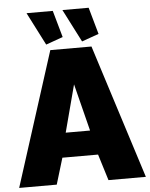

<svg xmlns="http://www.w3.org/2000/svg" viewBox="-62 -964 792 1013"><g transform="rotate(-5 333.5 -457.5)"><path d="M225 -710H443L669 0H471L428 -139H239L197 0H-2ZM397 -269 334 -519 268 -269ZM307 -915H446L486 -773L396 -741ZM117 -915H256L296 -773L206 -741Z"/></g></svg>

Font: Raleway Thin Black
Style: Regular
Weight: 900
Version: Version 4.026